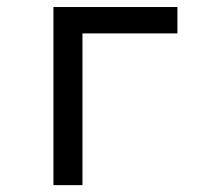

<svg xmlns="http://www.w3.org/2000/svg" viewBox="-20 -538 626 558"><path d="M135.3 0H219.7V-440.9H495.6V-517.6H135.3Z"/></svg>

Font: Cascadia Mono PL SemiLight
Style: Regular
Weight: 350
Monospace: yes
Designer: Aaron Bell
Foundry: Saja Typeworks
Version: Version 2404.023